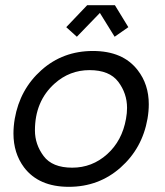

<svg xmlns="http://www.w3.org/2000/svg" viewBox="-20 -712 636 742"><path d="M259 -64Q336 -64 394 -116Q452 -168 467 -253Q471 -275 471 -295Q471 -351 437 -396Q403 -441 326 -441Q249 -441 191 -389Q115 -321 115 -208Q115 -154 148.5 -109Q182 -64 259 -64ZM246 10Q130 10 73 -65Q32 -120 32 -196Q32 -223 37 -253Q57 -367 140 -441Q223 -515 339 -515Q455 -515 512 -441Q555 -386 555 -309Q555 -282 550 -253Q530 -139 446 -64.5Q362 10 246 10ZM423 -570 366 -662 277 -570 236 -607 317 -692H424L476 -607Z"/></svg>

Font: YamahaIndonesia935. App
Style: Italic
Weight: 400
Italic angle: -10°
Designer: Dalton Maag Ltd
Foundry: Dalton Maag Ltd
Version: Version 1.002; January 01, 2024; Regular/Italic